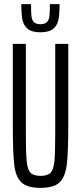

<svg xmlns="http://www.w3.org/2000/svg" viewBox="-20 -900 391 928"><path d="M42 -293V-688H105V-257Q105 -161 109 -121Q113 -81 127 -65.5Q141 -50 176 -50Q211 -50 225 -65.5Q239 -81 243 -121Q247 -161 247 -257V-688H310V-293Q310 -161 302.5 -102.5Q295 -44 267.5 -18Q240 8 176 8Q112 8 84 -18Q56 -44 49 -102Q42 -160 42 -293ZM83 -880H130Q130 -841 132 -822.5Q134 -804 143.5 -793.5Q153 -783 175 -783Q197 -783 207 -793.5Q217 -804 219 -822.5Q221 -841 221 -880H268Q268 -832 262.5 -804.5Q257 -777 237 -760.5Q217 -744 175 -744Q134 -744 114 -760.5Q94 -777 88.5 -804.5Q83 -832 83 -880Z"/></svg>

Font: Saira Ultra Condensed
Style: Regular
Weight: 400
Width: 1
Designer: Hector Gatti with collaboration of the Omnibus-Type team
Foundry: Omnibus-Type
Version: Version 1.001; ttfautohint (v1.8)